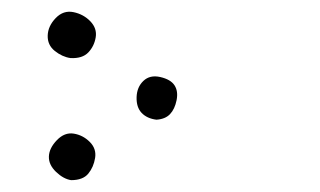

<svg xmlns="http://www.w3.org/2000/svg" viewBox="-20 -202 540 324"><path d="M100 102Q87 100 74.5 88Q62 76 62.5 62Q63 48 76 34.5Q89 21 104.5 23.5Q120 26 131.5 37.5Q143 49 140.5 64.5Q138 80 129 91Q120 102 100 102ZM244 0Q228 -2 219 -11.5Q210 -21 210.5 -38Q211 -55 222 -65.5Q233 -76 250.5 -72Q268 -68 274.5 -58Q281 -48 278 -33Q275 -18 267 -9.5Q259 -1 244 0ZM99 -104Q85 -106 72.5 -116Q60 -126 60.5 -142Q61 -158 74 -171.5Q87 -185 104 -181.5Q121 -178 132.5 -166Q144 -154 141.5 -139Q139 -124 129 -113.5Q119 -103 99 -104Z"/></svg>

Font: NaniFont Regular
Style: Regular
Weight: 400
Designer: Nanigashitei
Version: Version 1.036